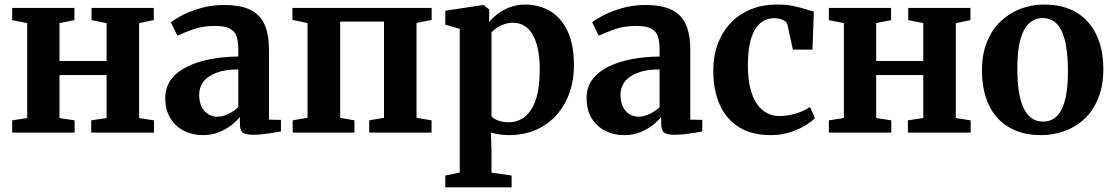

<svg xmlns="http://www.w3.org/2000/svg" viewBox="-20 -583 4898 844"><path d="M33.5 0V-54L99.5 -64V-481.5L33.5 -494.5V-548H307V-494.5L241.5 -481.5V-315H448.5V-481.5L382.5 -494.5V-548H656V-494.5L591.5 -481.5V-64L657 -54V0H381V-54L448.5 -64V-253H241.5V-64L308 -54V0Z M871 11Q826.5 11 789 -7.8Q751.5 -26.5 729 -63Q706.5 -99.5 706.5 -152.5Q706.5 -199.5 732.2 -233.8Q758 -268 802.5 -290Q847 -312 905 -323Q963 -334 1027.5 -334.5V-364.5Q1027.5 -401.5 1019.2 -424.5Q1011 -447.5 988.8 -458.2Q966.5 -469 925 -469Q869 -469 826.5 -453.2Q784 -437.5 760 -426L731 -485Q744 -496 777.5 -514Q811 -532 859.5 -546.5Q908 -561 964.5 -561Q1038 -561 1081.2 -539.5Q1124.5 -518 1143.5 -474.2Q1162.5 -430.5 1162.5 -362.5V-57L1215 -56V-5.5Q1203.5 -3 1182.8 0.5Q1162 4 1138 6.8Q1114 9.5 1093.5 9.5Q1060 9.5 1047.2 -0.2Q1034.5 -10 1034.5 -40V-69Q1023 -53.5 999.8 -34.8Q976.5 -16 944 -2.5Q911.5 11 871 11ZM936.5 -70Q958 -70 983.5 -82Q1009 -94 1027.5 -112V-278Q967.5 -277.5 929.5 -262.5Q891.5 -247.5 873.5 -222.8Q855.5 -198 855.5 -167.5Q855.5 -136 866 -114.2Q876.5 -92.5 894.8 -81.2Q913 -70 936.5 -70Z M1266.5 0V-54L1332 -65.5V-482L1265.5 -495.5V-548H1877.5V-495.5L1811 -482V-65L1877 -54V0H1603V-54L1668 -65V-488H1475.5V-65L1538 -54V0Z M1937.5 240.5V188.5L2001 175.5V-456L1937.5 -474.5V-536L2101.5 -560.5H2106L2130.5 -541.5L2130 -486Q2143.5 -503 2166.5 -521Q2189.5 -539 2220.8 -551Q2252 -563 2289 -563Q2348.5 -563 2397 -535Q2445.5 -507 2474.2 -447.8Q2503 -388.5 2503 -294Q2503 -231.5 2483.8 -176.2Q2464.5 -121 2427.5 -78.8Q2390.5 -36.5 2337.2 -12.8Q2284 11 2216 11Q2195 11 2172.8 7.5Q2150.5 4 2138 -0.5L2140.5 79.5V176L2229 188.5V240.5ZM2217 -45.5Q2255 -45.5 2285.8 -68.8Q2316.5 -92 2334.5 -143Q2352.5 -194 2352.5 -277Q2352.5 -332.5 2343.5 -371.5Q2334.5 -410.5 2318.8 -435.2Q2303 -460 2281.8 -471.5Q2260.5 -483 2236 -483Q2214 -483 2195.2 -476.2Q2176.5 -469.5 2162.5 -459.8Q2148.5 -450 2140.5 -440.5V-72Q2148 -61.5 2169 -53.5Q2190 -45.5 2217 -45.5Z M2723 11Q2678.5 11 2641 -7.8Q2603.5 -26.5 2581 -63Q2558.5 -99.5 2558.5 -152.5Q2558.5 -199.5 2584.2 -233.8Q2610 -268 2654.5 -290Q2699 -312 2757 -323Q2815 -334 2879.5 -334.5V-364.5Q2879.5 -401.5 2871.2 -424.5Q2863 -447.5 2840.8 -458.2Q2818.5 -469 2777 -469Q2721 -469 2678.5 -453.2Q2636 -437.5 2612 -426L2583 -485Q2596 -496 2629.5 -514Q2663 -532 2711.5 -546.5Q2760 -561 2816.5 -561Q2890 -561 2933.2 -539.5Q2976.5 -518 2995.5 -474.2Q3014.5 -430.5 3014.5 -362.5V-57L3067 -56V-5.5Q3055.5 -3 3034.8 0.5Q3014 4 2990 6.8Q2966 9.5 2945.5 9.5Q2912 9.5 2899.2 -0.2Q2886.5 -10 2886.5 -40V-69Q2875 -53.5 2851.8 -34.8Q2828.5 -16 2796 -2.5Q2763.5 11 2723 11ZM2788.5 -70Q2810 -70 2835.5 -82Q2861 -94 2879.5 -112V-278Q2819.5 -277.5 2781.5 -262.5Q2743.5 -247.5 2725.5 -222.8Q2707.5 -198 2707.5 -167.5Q2707.5 -136 2718 -114.2Q2728.5 -92.5 2746.8 -81.2Q2765 -70 2788.5 -70Z M3369.5 11Q3282.5 11 3226.2 -25.5Q3170 -62 3142.8 -125.2Q3115.5 -188.5 3115.5 -269Q3115 -334 3134.5 -387.8Q3154 -441.5 3190.8 -480.8Q3227.5 -520 3279.2 -541.5Q3331 -563 3396 -563Q3437.5 -563 3468 -556.5Q3498.5 -550 3520.5 -542.8Q3542.5 -535.5 3557.5 -532.5L3551.5 -365H3465.5L3441.5 -474.5Q3439.5 -484 3430.2 -490.2Q3421 -496.5 3408.5 -499.8Q3396 -503 3383.5 -503Q3349.5 -503 3323.5 -482.2Q3297.5 -461.5 3282.8 -416.8Q3268 -372 3267.5 -298.5Q3267.5 -241.5 3277.2 -199Q3287 -156.5 3305.5 -128.8Q3324 -101 3349.5 -87Q3375 -73 3405.5 -73Q3434.5 -73 3459.5 -78.8Q3484.5 -84.5 3505 -93.5Q3525.5 -102.5 3540.5 -112.5L3562.5 -64Q3548.5 -49 3520 -31.5Q3491.5 -14 3452.8 -1.5Q3414 11 3369.5 11Z M3623.5 0V-54L3689.5 -64V-481.5L3623.5 -494.5V-548H3897V-494.5L3831.5 -481.5V-315H4038.5V-481.5L3972.5 -494.5V-548H4246V-494.5L4181.5 -481.5V-64L4247 -54V0H3971V-54L4038.5 -64V-253H3831.5V-64L3898 -54V0Z M4296.5 -272Q4296.5 -345 4318.8 -399.5Q4341 -454 4379.8 -490.2Q4418.5 -526.5 4467.5 -544.8Q4516.5 -563 4570 -563Q4654 -563 4711.8 -528.2Q4769.5 -493.5 4799.8 -430Q4830 -366.5 4830 -279.5Q4830 -205.5 4807.5 -150.8Q4785 -96 4746.5 -60Q4708 -24 4658.8 -6.5Q4609.5 11 4556 11Q4493.5 11 4445.2 -8.8Q4397 -28.5 4363.8 -65.5Q4330.5 -102.5 4313.5 -154.8Q4296.5 -207 4296.5 -272ZM4565 -48.5Q4601 -48.5 4625.2 -72Q4649.5 -95.5 4662 -144.2Q4674.5 -193 4674.5 -268.5Q4674.5 -322.5 4668.5 -366Q4662.5 -409.5 4649.8 -440.2Q4637 -471 4615.8 -487.2Q4594.5 -503.5 4564 -503.5Q4528 -503.5 4503 -479.8Q4478 -456 4465 -407.5Q4452 -359 4452 -283Q4452 -228.5 4458.2 -185.2Q4464.5 -142 4478 -111.5Q4491.5 -81 4513 -64.8Q4534.5 -48.5 4565 -48.5Z"/></svg>

Font: Merriweather 36pt
Style: Bold
Weight: 700
Designer: Eben Sorkin
Foundry: Eben Sorkin
Version: Version 2.100